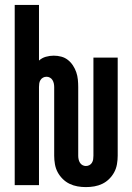

<svg xmlns="http://www.w3.org/2000/svg" viewBox="-20 -755 540 783"><path d="M330 8Q313 8 296 5Q279 2 263.5 -5.5Q248 -13 235.5 -25.5Q223 -38 215 -53Q207 -68 204 -85.5Q201 -103 201 -120V-400Q201 -407 199.5 -414.5Q198 -422 194 -428.5Q190 -435 183.5 -438.5Q177 -442 170 -442Q162 -442 155.5 -438.5Q149 -435 145 -428.5Q141 -422 140 -414.5Q139 -407 139 -400V0H40V-735H139V-508Q151 -519 167 -523.5Q183 -528 199 -528Q215 -528 230 -524Q245 -520 257 -510.5Q269 -501 277.5 -488Q286 -475 291 -460.5Q296 -446 297.5 -430.5Q299 -415 299 -400V-120Q299 -113 300.5 -105.5Q302 -98 306 -91.5Q310 -85 316.5 -81.5Q323 -78 330 -78Q338 -78 344.5 -81.5Q351 -85 355 -91.5Q359 -98 360 -105.5Q361 -113 361 -120V-520H460V-120Q460 -103 457 -85.5Q454 -68 446 -53Q438 -38 425.5 -25.5Q413 -13 397.5 -5.5Q382 2 365 5Q348 8 330 8Z"/></svg>

Font: Iosevka SS04 Semibold
Style: Regular
Weight: 600
Monospace: yes
Designer: Belleve Invis
Foundry: Belleve Invis
Version: Version 19.0.0; ttfautohint (v1.8.4)